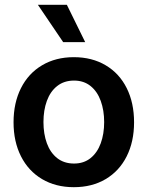

<svg xmlns="http://www.w3.org/2000/svg" viewBox="-20 -778 622 809"><path d="M37.1 -262.7Q37.1 -344.7 68.4 -406.7Q99.6 -468.8 157.2 -502.9Q214.8 -537.1 291 -537.1Q367.7 -537.1 425.3 -502.9Q482.9 -468.8 513.9 -406.7Q544.9 -344.7 544.9 -262.7Q544.9 -181.2 513.7 -119.1Q482.4 -57.1 425 -23.2Q367.7 10.7 291 10.7Q214.8 10.7 157.2 -23.4Q99.6 -57.6 68.4 -119.4Q37.1 -181.2 37.1 -262.7ZM418.9 -263.7Q418.9 -313 404.5 -352.8Q390.1 -392.6 361.6 -415.5Q333 -438.5 292 -438.5Q250 -438.5 220.9 -415.5Q191.9 -392.6 177.5 -353Q163.1 -313.5 163.1 -263.7Q163.1 -213.9 177.5 -174.3Q191.9 -134.8 220.9 -111.8Q250 -88.9 292 -88.9Q333 -88.9 361.6 -111.8Q390.1 -134.8 404.5 -174.3Q418.9 -213.9 418.9 -263.7ZM139.6 -757.8H261.7L338.9 -600.6H246.1Z"/></svg>

Font: Pretendard GOV SemiBold
Style: Regular
Weight: 600
Designer: Base glyphs from Inter by Rasmus Andersson; Hangeul glyphs from Noto Sans CJK(Source Han Sans) by Jang Soo-young and Kan
Foundry: Kil Hyung-jin
Version: Version 1.309